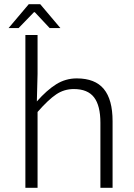

<svg xmlns="http://www.w3.org/2000/svg" viewBox="-20 -896 640 916"><path d="M21 -762.2 117.2 -876H171.9L268.1 -762.2H216.8L146 -837.9H142.1L68.8 -762.2ZM101.1 0V-729H159.2V-543L155.8 -412.1Q203.1 -465.8 248 -493.9Q293 -522 346.2 -522Q433.6 -522 475.3 -471.4Q517.1 -420.9 517.1 -317.9V0H459V-310.1Q459 -392.1 428.7 -431.6Q398.4 -471.2 332 -471.2Q286.1 -471.2 248.5 -446Q210.9 -420.9 159.2 -361.8V0Z"/></svg>

Font: Office Code Pro D Light
Style: Regular
Weight: 300
Designer: Nathan Rutzky & Paul D. Hunt
Foundry: Adobe Systems Incorporated
Version: Version 1.004;PS 001.004;hotconv 1.0.70;makeotf.lib2.5.58329